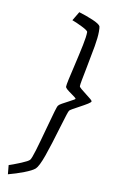

<svg xmlns="http://www.w3.org/2000/svg" viewBox="-104 -839 681 1091"><g transform="rotate(10 236.0 -293.0)"><path d="M388.7 -722.7Q391.1 -716.8 391.1 -691.4Q391.1 -659.2 382.1 -606.9Q373 -554.7 356.4 -470.7Q349.6 -436.5 344 -407.2Q338.4 -377.9 338.4 -368.7Q338.4 -363.8 349.9 -354Q361.3 -344.2 382.3 -328.1Q400.9 -314 409.9 -306.2Q418.9 -298.3 418.9 -294.9Q418.9 -289.6 401.9 -278.8Q384.8 -268.1 353 -251Q310.1 -228.5 302.7 -221.2Q299.3 -217.8 291.5 -193.6Q283.7 -169.4 267.6 -115.7Q237.8 -14.2 214.4 52.5Q190.9 119.1 172.9 135.7Q156.7 149.9 112.1 167Q67.4 184.1 22.5 195.8L17.6 143.6Q51.3 132.3 87.6 117.2Q124 102.1 132.8 92.8Q140.6 84 155.5 34.4Q170.4 -15.1 193.4 -100.1Q211.9 -167.5 221.2 -199.7Q230.5 -231.9 234.9 -237.3Q239.3 -243.7 254.9 -252.4Q270.5 -261.2 294.9 -273.9Q307.1 -280.3 316.9 -285.9Q326.7 -291.5 326.7 -293Q326.7 -295.9 318.6 -302.2Q310.5 -308.6 300.8 -315.4Q281.7 -328.6 271.7 -337.4Q261.7 -346.2 261.7 -352.5Q261.7 -361.8 268.8 -394.8Q275.9 -427.7 285.2 -466.3Q305.2 -552.2 315.4 -602.3Q325.7 -652.3 325.7 -678.2Q325.7 -686.5 290.3 -704.1Q254.9 -721.7 231.4 -730L262.2 -781.7Q303.2 -769.5 342.8 -752.7Q382.3 -735.8 388.7 -722.7Z"/></g></svg>

Font: Lesson One Light
Style: Italic
Weight: 300
Italic angle: -14°
Designer: But Ko, Victor Gaultney, Annie Olsen, Julie Remington, Don Collingsworth, Eric Hays, Becca Hirsbrunner
Version: Version 1.100